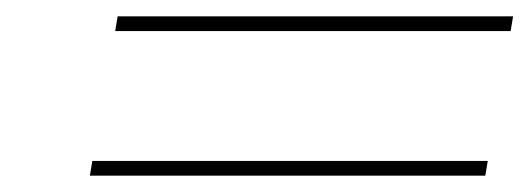

<svg xmlns="http://www.w3.org/2000/svg" viewBox="-20 -498 648 235"><path d="M608 -478 605 -460H121L124 -478ZM577 -301 574 -283H90L93 -301Z"/></svg>

Font: Fz Poppins Thin
Style: Italic
Weight: 100
Italic angle: -10°
Designer: Ninad Kale (Devanagari), Jonny Pinhorn (Latin)
Foundry: Indian Type Foundry
Version: Vit hóa bi Vntype.Com & FontZin.Com